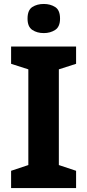

<svg xmlns="http://www.w3.org/2000/svg" viewBox="-20 -949 441 969"><path d="M364 0H36V-87L123 -116V-599L36 -627V-714H364V-627L277 -599V-116L364 -87ZM201 -929Q234 -929 258.5 -913.5Q283 -898 283 -855Q283 -814 258.5 -798Q234 -782 201 -782Q167 -782 143 -798Q119 -814 119 -855Q119 -898 143 -913.5Q167 -929 201 -929Z"/></svg>

Font: Noto Sans Khmer UI
Style: Bold
Weight: 700
Designer: Danh Hong and the Monotype Design Team
Foundry: Monotype Imaging Inc.
Version: Version 2.002; ttfautohint (v1.8.4.7-5d5b)